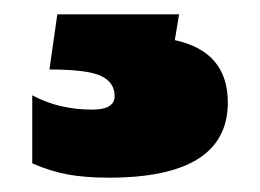

<svg xmlns="http://www.w3.org/2000/svg" viewBox="-20 -20 363 268"><path d="M25 208V113Q62 133 109 133Q140 133 140 114Q140 95 121 86Q102 77 49 77L60 0H230L224 36Q298 52 298 123Q298 228 132 228Q99 228 74.5 223.5Q50 219 25 208Z"/></svg>

Font: Pridi
Style: Bold
Weight: 700
Designer: Katatrad Team
Foundry: CadsonDemak
Version: Version 1.001